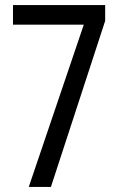

<svg xmlns="http://www.w3.org/2000/svg" viewBox="-20 -734 469 754"><path d="M93 0 309 -637H31V-714H393V-652L180 0Z"/></svg>

Font: Noto Sans Ethiopic ExtraCondensed
Style: Regular
Weight: 400
Width: 2
Designer: Monotype Design Team
Foundry: Monotype Imaging Inc.
Version: Version 2.102; ttfautohint (v1.8.4.7-5d5b)